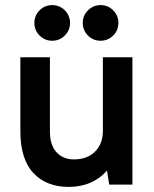

<svg xmlns="http://www.w3.org/2000/svg" viewBox="-20 -725 605 754"><path d="M250 9Q162 9 111 -45.5Q60 -100 60 -210V-500H176V-210Q176 -155 202 -127Q228 -99 270 -99Q321 -99 351.5 -128Q382 -157 384 -205V-500H500V0H409L400 -55Q373 -24 335 -7.5Q297 9 250 9ZM185 -565Q156 -565 135.5 -585.5Q115 -606 115 -635Q115 -664 135.5 -684.5Q156 -705 185 -705Q214 -705 234.5 -684.5Q255 -664 255 -635Q255 -606 234.5 -585.5Q214 -565 185 -565ZM375 -565Q346 -565 325.5 -585.5Q305 -606 305 -635Q305 -664 325.5 -684.5Q346 -705 375 -705Q404 -705 424.5 -684.5Q445 -664 445 -635Q445 -606 424.5 -585.5Q404 -565 375 -565Z"/></svg>

Font: Retni Sans
Style: Bold
Weight: 700
Designer: Vitaly Kuzmin
Foundry: ParaType Ltd.
Version: Version 1.00;March 2, 2019;FontCreator 11.5.0.2425 64-bit; t